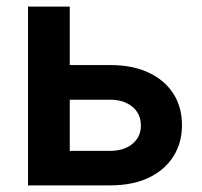

<svg xmlns="http://www.w3.org/2000/svg" viewBox="-20 -559 609 579"><path d="M152.3 -362.8H312.5Q380.4 -362.8 428.7 -339.8Q477.1 -316.9 502.9 -276.4Q528.8 -235.8 528.8 -181.6Q528.8 -128.4 502.9 -87.4Q477.1 -46.4 428.7 -23.2Q380.4 0 312.5 0H64.5V-539.1H190.4V-104H311.5Q353.5 -104 379.2 -125Q404.8 -146 404.8 -180.2Q404.8 -215.8 379.2 -237.1Q353.5 -258.3 311.5 -258.3H152.3Z"/></svg>

Font: Inter 18pt SemiBold
Style: Regular
Weight: 600
Designer: Rasmus Andersson
Foundry: rsms
Version: Version 4.001;git-66647c0bb